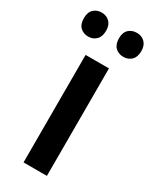

<svg xmlns="http://www.w3.org/2000/svg" viewBox="-218 -789 675 840"><g transform="rotate(30 120.0 -369.5)"><path d="M180 0H62V-543H180ZM-25 -679Q-25 -709 -9 -724Q7 -739 31 -739Q55 -739 71 -723.5Q87 -708 87 -679Q87 -649 71 -633.5Q55 -618 31 -618Q7 -618 -9 -633Q-25 -648 -25 -679ZM152 -679Q152 -709 168 -724Q184 -739 209 -739Q233 -739 249 -723.5Q265 -708 265 -679Q265 -649 249 -633.5Q233 -618 209 -618Q184 -618 168 -633.5Q152 -649 152 -679Z"/></g></svg>

Font: Avrile Sans Condensed SemiBold
Style: Regular
Weight: 600
Width: 3
Designer: Monotype Design Team
Foundry: Monotype Imaging Inc.
Version: Version 2.001;September 10, 2019;FontCreator 11.5.0.2425 64-